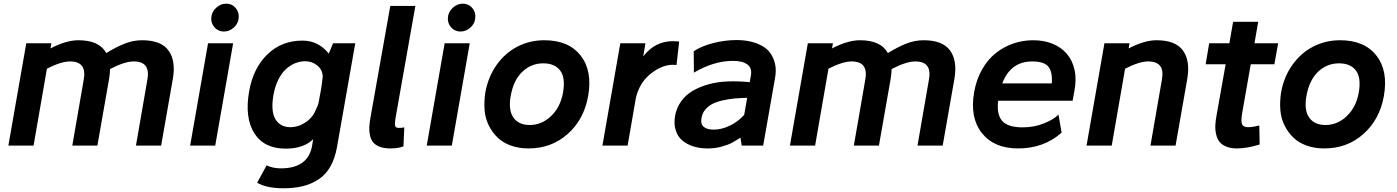

<svg xmlns="http://www.w3.org/2000/svg" viewBox="-20 -782 7503 1031"><path d="M743.2 -565.9Q844.7 -565.9 884.8 -511Q924.8 -456.1 908.2 -358.9L845.2 0H710L771 -352.1Q790.5 -452.1 698.2 -452.1Q649.4 -452.1 570.8 -411.1Q570.8 -389.2 565.9 -358.9L502.9 0H368.2L429.2 -352.1Q448.7 -452.1 356 -452.1Q308.1 -452.1 231.9 -413.1L160.2 0H24.9L121.1 -549.8H255.9L251 -522Q335.4 -565.9 400.9 -565.9Q513.2 -565.9 550.8 -497.1Q605 -530.3 650.4 -548.1Q695.8 -565.9 743.2 -565.9Z M1193.8 -762.2Q1227.1 -762.2 1246.8 -737.3Q1266.6 -712.4 1260.7 -678.2Q1256.3 -651.9 1233.6 -632.3Q1210.9 -612.8 1183.1 -612.8Q1149.9 -612.8 1129.9 -637.7Q1109.9 -662.6 1115.7 -696.8Q1121.1 -723.6 1143.8 -742.9Q1166.5 -762.2 1193.8 -762.2ZM1135.7 0H1001L1097.2 -549.8H1231.9Z M1768.6 -549.8H1887.7L1789.6 7.8Q1778.8 68.4 1754.4 111.6Q1730 154.8 1692.1 180.2Q1654.3 205.6 1607.7 217.3Q1561 229 1501.5 229Q1412.1 229 1360.8 199.2L1411.6 106Q1446.3 122.1 1487.8 122.1Q1634.3 122.1 1655.8 1L1661.6 -35.2Q1641.6 -12.7 1604 1.7Q1566.4 16.1 1513.7 16.1Q1397 16.1 1345 -67.6Q1293 -151.4 1317.9 -292Q1339.8 -416.5 1416 -490.2Q1492.2 -564 1604.5 -564Q1689 -564 1745.6 -494.1ZM1539.6 -99.1Q1582 -99.1 1621.8 -125.7Q1661.6 -152.3 1678.7 -199.2Q1689.9 -218.3 1693.8 -247.1L1704.6 -306.2Q1708.5 -328.1 1712.9 -370.1Q1712.4 -406.2 1684.6 -429.7Q1656.7 -453.1 1619.6 -453.1Q1591.3 -453.1 1564.7 -442.4Q1538.1 -431.6 1515.1 -410.6Q1492.2 -389.6 1474.6 -354.5Q1457 -319.3 1448.7 -273.9Q1433.1 -184.6 1459 -141.8Q1484.9 -99.1 1539.6 -99.1Z M2103.5 -146Q2098.6 -114.3 2102.3 -104.7Q2106 -95.2 2121.6 -95.2Q2139.2 -95.2 2150.9 -98.1L2146.5 3.9Q2119.6 15.1 2073.7 15.1Q2040.5 14.6 2017.8 5.6Q1995.1 -3.4 1983.2 -18.3Q1971.2 -33.2 1966.6 -55.7Q1961.9 -78.1 1963.1 -100.8Q1964.4 -123.5 1969.7 -152.8L2075.7 -750H2210.4Z M2464.4 -762.2Q2497.6 -762.2 2517.3 -737.3Q2537.1 -712.4 2531.2 -678.2Q2526.9 -651.9 2504.2 -632.3Q2481.4 -612.8 2453.6 -612.8Q2420.4 -612.8 2400.4 -637.7Q2380.4 -662.6 2386.2 -696.8Q2391.6 -723.6 2414.3 -742.9Q2437 -762.2 2464.4 -762.2ZM2406.2 0H2271.5L2367.7 -549.8H2502.4Z M2903.3 -565.9Q3033.2 -565.9 3097.7 -484.1Q3162.1 -402.3 3138.2 -266.1Q3115.7 -140.1 3028.3 -62.5Q2940.9 15.1 2818.4 15.1Q2766.6 15.1 2723.6 -0.2Q2680.7 -15.6 2652.1 -43.2Q2623.5 -70.8 2604.7 -108.4Q2585.9 -146 2582.3 -190.4Q2578.6 -234.9 2585.9 -284.2Q2601.1 -369.6 2647.2 -434.1Q2693.4 -498.5 2759.5 -532.2Q2825.7 -565.9 2903.3 -565.9ZM2897 -441.9Q2832.5 -441.9 2784.9 -396.7Q2737.3 -351.6 2722.2 -266.1Q2709 -190.4 2737.1 -150.6Q2765.1 -110.8 2824.2 -110.8Q2889.2 -110.8 2939.2 -158.7Q2989.3 -206.5 3003.4 -285.2Q3017.1 -364.7 2988 -403.3Q2959 -441.9 2897 -441.9Z M3593.8 -561Q3607.4 -561 3627 -559.1L3612.8 -433.1Q3608.9 -434.1 3593.8 -434.1Q3540.5 -434.1 3485.8 -395Q3431.2 -356 3407.7 -296.9Q3404.8 -291.5 3401.9 -282.7Q3398.9 -273.9 3397 -265.6L3395 -257.8V-258.8L3350.1 0H3214.8L3311 -549.8H3445.8L3434.1 -479Q3496.6 -561 3593.8 -561Z M3935.1 -566.9Q3973.1 -566.9 4006.3 -559.8Q4039.6 -552.7 4068.6 -537.6Q4097.7 -522.5 4115.7 -498Q4133.8 -473.6 4141.8 -439.2Q4149.9 -404.8 4141.1 -358.9L4078.1 0H3962.9L3956.1 -43Q3929.2 -25.4 3909.7 -14.9Q3890.1 -4.4 3854.7 5.4Q3819.3 15.1 3780.3 15.1Q3738.8 15.1 3704.1 4.4Q3669.4 -6.3 3644.3 -27.3Q3619.1 -48.3 3608.4 -82.5Q3597.7 -116.7 3605 -160.2Q3612.8 -203.1 3637.2 -237.3Q3661.6 -271.5 3698.5 -293.5Q3735.4 -315.4 3783.9 -329.1Q3832.5 -342.8 3888.2 -344.7Q3943.8 -346.7 4005.9 -340.8L4012.2 -377Q4019 -417 3992.9 -436Q3966.8 -455.1 3916 -455.1Q3813.5 -455.1 3706.1 -392.1L3705.1 -506.8Q3744.6 -533.7 3808.3 -550.3Q3872.1 -566.9 3935.1 -566.9ZM3747.1 -149.9Q3740.7 -115.2 3759 -100.6Q3777.3 -85.9 3813 -85.9Q3854 -85.9 3897.9 -106.7Q3941.9 -127.4 3976.1 -165L3992.2 -256.8Q3953.6 -255.9 3922.6 -252.9Q3891.6 -250 3859.6 -242.7Q3827.6 -235.4 3805.4 -223.9Q3783.2 -212.4 3767.3 -193.6Q3751.5 -174.8 3747.1 -149.9Z M4939.9 -565.9Q5041.5 -565.9 5081.5 -511Q5121.6 -456.1 5105 -358.9L5042 0H4906.7L4967.8 -352.1Q4987.3 -452.1 4895 -452.1Q4846.2 -452.1 4767.6 -411.1Q4767.6 -389.2 4762.7 -358.9L4699.7 0H4564.9L4626 -352.1Q4645.5 -452.1 4552.7 -452.1Q4504.9 -452.1 4428.7 -413.1L4356.9 0H4221.7L4317.9 -549.8H4452.6L4447.8 -522Q4532.2 -565.9 4597.7 -565.9Q4710 -565.9 4747.6 -497.1Q4801.8 -530.3 4847.2 -548.1Q4892.6 -565.9 4939.9 -565.9Z M5527.8 -565.9Q5585 -565.9 5631.3 -547.4Q5677.7 -528.8 5708.3 -493.4Q5738.8 -458 5750.2 -406.5Q5761.7 -355 5748.5 -289.1L5739.7 -241.2H5339.8Q5331.1 -167 5361.6 -132.6Q5392.1 -98.1 5471.7 -98.1Q5533.7 -98.1 5587.6 -120.1Q5641.6 -142.1 5663.6 -167L5680.7 -69.8Q5585.4 15.1 5446.8 15.1Q5317.9 15.1 5252.4 -67.6Q5187 -150.4 5210.9 -287.1Q5222.7 -354.5 5253.2 -408.4Q5283.7 -462.4 5326.4 -496.3Q5369.1 -530.3 5420.7 -548.1Q5472.2 -565.9 5527.8 -565.9ZM5522.9 -452.1Q5406.7 -452.1 5361.8 -334H5627.9Q5632.3 -396.5 5609.4 -424.3Q5586.4 -452.1 5522.9 -452.1Z M6190.4 -565.9Q6292 -565.9 6332 -511Q6372.1 -456.1 6355.5 -358.9L6292.5 0H6157.7L6218.8 -352.1Q6238.3 -452.1 6145.5 -452.1Q6097.7 -452.1 6021.5 -413.1L5949.7 0H5814.5L5910.6 -549.8H6045.4L6040.5 -522Q6125 -565.9 6190.4 -565.9Z M6696.3 -437 6650.4 -175.8Q6642.6 -130.9 6649.4 -115Q6656.2 -99.1 6682.1 -99.1Q6706.1 -99.1 6742.2 -107.9L6744.1 -5.9Q6673.8 15.1 6622.6 15.1Q6588.4 15.1 6564.5 5.1Q6540.5 -4.9 6528.1 -21Q6515.6 -37.1 6510.3 -61.3Q6504.9 -85.4 6506.1 -110.4Q6507.3 -135.3 6513.2 -166L6561.5 -437H6454.1L6473.1 -549.8H6581.5L6601.6 -665H6736.3L6716.3 -549.8H6843.3L6823.2 -437Z M7176.3 -565.9Q7306.2 -565.9 7370.6 -484.1Q7435.1 -402.3 7411.1 -266.1Q7388.7 -140.1 7301.3 -62.5Q7213.9 15.1 7091.3 15.1Q7039.6 15.1 6996.6 -0.2Q6953.6 -15.6 6925 -43.2Q6896.5 -70.8 6877.7 -108.4Q6858.9 -146 6855.2 -190.4Q6851.6 -234.9 6858.9 -284.2Q6874 -369.6 6920.2 -434.1Q6966.3 -498.5 7032.5 -532.2Q7098.6 -565.9 7176.3 -565.9ZM7169.9 -441.9Q7105.5 -441.9 7057.9 -396.7Q7010.3 -351.6 6995.1 -266.1Q6981.9 -190.4 7010 -150.6Q7038.1 -110.8 7097.2 -110.8Q7162.1 -110.8 7212.2 -158.7Q7262.2 -206.5 7276.4 -285.2Q7290 -364.7 7261 -403.3Q7231.9 -441.9 7169.9 -441.9Z"/></svg>

Font: Stilu SemiBold
Style: Italic
Weight: 600
Italic angle: -10°
Designer: Genilson Lima Santos
Foundry: Genilson Lima Santos
Version: Version 1.200;PS 001.200;hotconv 1.0.88;makeotf.lib2.5.64775